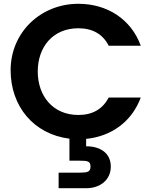

<svg xmlns="http://www.w3.org/2000/svg" viewBox="-20 -728 809 1012"><path d="M393 -579C468 -579 522 -548 553 -487H722C671 -627 545 -708 393 -708C195 -708 36 -558 36 -358C36 -169 156 -21 346 3V119H401C442 119 457 122 457 150C457 178 441 182 401 182H289V264H435C507 264 564 221 564 150C564 79 509 43 434 43V4C567 -9 675 -87 722 -214H553C521 -153 468 -122 393 -122C259 -122 179 -222 179 -351C179 -481 259 -579 393 -579Z"/></svg>

Font: Matrixport Bold
Style: Regular
Weight: 600
Designer: Ninad Kale (Devanagari), Jonny Pinhorn (Latin)
Foundry: Indian Type Foundry
Version: Version 2.000;PS 1.0;hotconv 1.0.79;makeotf.lib2.5.61930; tt